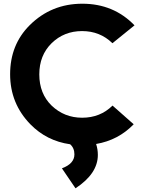

<svg xmlns="http://www.w3.org/2000/svg" viewBox="-20 -767 760 1028"><path d="M355.5 5.4Q230 -12.2 142.6 -101.6Q34.2 -212.9 34.2 -369.6Q34.2 -527.3 138.7 -631.8Q254.4 -747.1 420.9 -747.1Q588.4 -747.1 700.2 -631.3L582 -535.6Q515.6 -600.6 419.4 -600.6Q322.8 -600.6 256.3 -535.6Q190.4 -470.7 190.4 -368.7Q190.4 -265.6 256.8 -201.2Q324.7 -136.7 419.9 -136.7Q516.6 -136.7 582.5 -201.7L695.8 -101.6Q612.8 -16.1 494.6 3.9Q503.9 32.2 503.9 62.5Q503.9 162.6 384.3 241.2L311.5 134.3Q378.4 109.4 378.4 59.6Q378.4 25.4 355.5 5.4Z"/></svg>

Font: Newest Shape
Style: Bold
Weight: 700
Designer: Wojciech Kalinowski "wmk69" (wmk69@o2.pl)
Foundry: Wojciech Kalinowski "wmk69" (wmk69@o2.pl)
Version: Version 1.0.0; 2022-02-24